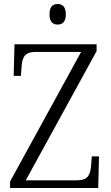

<svg xmlns="http://www.w3.org/2000/svg" viewBox="-20 -934 550 954"><path d="M267 -812C289 -812 307 -824 307 -863C307 -902 289 -914 267 -914C243 -914 226 -902 226 -863C226 -824 243 -812 267 -812ZM30 0H468L472 -157H436L433 -114C429 -65 417 -38 362 -38H108L460 -680V-714H52L48 -557H84L87 -600C90 -648 102 -676 156 -676H383L30 -32Z"/></svg>

Font: Noto Serif Devanagari SemiCondensed Light
Style: Regular
Weight: 300
Width: 4
Designer: Universal Thirst, Indian Type Foundry and the Monotype Design Team
Foundry: Monotype Imaging Inc.
Version: Version 2.004